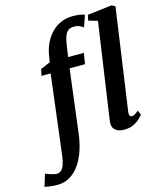

<svg xmlns="http://www.w3.org/2000/svg" viewBox="-272 -926 1094 1287"><g transform="rotate(-15 274.5 -282.5)"><path d="M134.7 -603.2Q142.1 -647.5 160.5 -685.8Q178.9 -724.1 207.2 -753.2Q235.4 -782.3 272.6 -798.7Q309.8 -815 354 -815Q374.2 -815 396.2 -812.8Q418.2 -810.5 437.8 -803L409.7 -722.4Q400.5 -729.4 384.2 -737.3Q367.8 -745.1 343 -744.8Q316.6 -744.8 301.4 -730.5Q286.1 -716.1 278.3 -690.6Q270.5 -665.1 265.7 -630.9L255.3 -557.9H364.4L352.3 -482.3H245.2L190.3 -41Q183.5 15 166.4 67.4Q149.3 119.8 121.7 161Q94.2 202.2 55.3 226.6Q16.5 251 -34.1 251.3Q-59.5 251.5 -85.1 248.1Q-110.7 244.7 -122.9 241.7L-96.9 157.1Q-93.5 158.6 -79.6 163.8Q-65.7 169.1 -48.9 173.8Q-32.1 178.5 -20.1 178.5Q-1.8 178.5 11 166.7Q23.8 154.9 32.3 131.4Q40.8 107.9 45.4 73L113.7 -482.3H50.4L59.5 -526.9L127 -555.9ZM549.5 -100.6Q547.1 -83.6 551.4 -73.9Q555.6 -64.2 566.1 -64.2Q574.4 -64.2 584.4 -69.1Q594.5 -74 613.5 -89.9L626.5 -59.3Q621.5 -52 605.3 -35.4Q589.1 -18.7 560.9 -4.4Q532.6 10 491.1 10Q472.4 10 454.3 3.7Q436.2 -2.7 424.7 -16.9Q413.1 -31.1 413.2 -54.3Q413.2 -59.6 413.9 -66.4Q414.6 -73.3 415.5 -80Q416.4 -86.7 416.9 -90.5L511.3 -740.6L448 -759.5L457.5 -797.4L626.8 -817.3L649.9 -803.9Z"/></g></svg>

Font: Merriweather 7pt Light
Style: Italic
Weight: 300
Italic angle: -7.8°
Designer: Eben Sorkin
Foundry: Eben Sorkin
Version: Version 2.200;gftools[0.9.31]